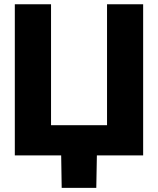

<svg xmlns="http://www.w3.org/2000/svg" viewBox="-20 -748 760 924"><path d="M668.9 0H51.3V-727.5H225.6V-145.5H495.1V-727.5H668.9ZM276.9 156.2 273.9 -31.2H446.8L443.4 156.2Z"/></svg>

Font: Inter 24pt ExtraBold
Style: Regular
Weight: 800
Designer: Rasmus Andersson
Foundry: rsms
Version: Version 4.001;git-66647c0bb